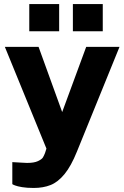

<svg xmlns="http://www.w3.org/2000/svg" viewBox="-20 -762 612 951"><path d="M41 150V41L94 44Q101 45 114 45Q149 45 168 36Q187 27 192.5 18Q198 9 203 -4L210 -26L4 -530H171L288 -207L407 -530H572L361 -11Q332 61 299.5 100.5Q267 140 230.5 154.5Q194 169 147 169Q113 169 89.5 165Q66 161 54.5 156.5Q43 152 41 150ZM273 -607H125V-742H273ZM489 -607H341V-742H489Z"/></svg>

Font: Morrison
Style: Bold
Weight: 700
Designer: Pablo Impallari, Rodrigo Fuenzalida (Modified by Dan O. Williams)
Version: Version 0.03;June 6, 2019;FontCreator 11.5.0.2425 64-bit; tt